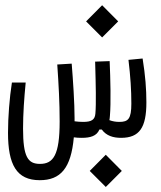

<svg xmlns="http://www.w3.org/2000/svg" viewBox="-20 -535 626 748"><path d="M134.8 167C215.8 167 256.8 120.6 267.6 0C277.3 1.5 287.6 2 298.8 2C331.5 2 356.9 -4.9 367.2 -30.3H376.5C394.5 -5.9 420.9 2 451.7 2C523.4 2 550.3 -38.1 550.3 -136.2C550.3 -187 546.4 -239.7 535.6 -307.1L480.5 -301.8C488.3 -236.3 491.7 -184.1 491.7 -131.3C491.7 -71.8 479.5 -60.1 445.3 -60.1C432.1 -60.1 418.9 -62 406.2 -66.9C407.2 -71.8 407.7 -77.1 408.2 -83.5C412.6 -134.3 410.2 -228.5 407.2 -296.9L350.6 -294.9C350.6 -289.1 351.1 -283.7 351.1 -277.8C353 -210 355 -130.9 351.6 -92.3C349.6 -68.4 336.4 -60.1 304.2 -60.1C292 -60.1 282.2 -61 270.5 -62.5C270.5 -66.9 270.5 -70.8 270.5 -75.2C270.5 -133.3 264.6 -221.7 259.3 -287.1L203.1 -283.7C208.5 -205.6 212.4 -135.3 212.4 -61.5C212.4 68.8 188 103.5 135.7 103.5C88.4 103.5 69.8 76.2 69.8 -34.2C69.8 -91.8 74.2 -152.8 80.1 -213.4H26.4C17.1 -154.3 11.2 -79.1 11.2 -17.6C11.2 106.4 44.4 167 134.8 167ZM392.1 193.4 454.6 130.9 392.1 67.9 329.6 130.9ZM377.9 -389.2 440.4 -451.7 377.9 -514.6 315.4 -451.7Z"/></svg>

Font: Cascadia Mono NF Light
Style: Regular
Weight: 300
Monospace: yes
Designer: Aaron Bell
Foundry: Saja Typeworks
Version: Version 2404.023